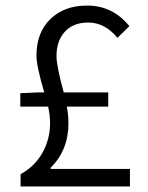

<svg xmlns="http://www.w3.org/2000/svg" viewBox="-20 -670 532 690"><path d="M162 -63H447V0H54V-44Q105 -72 132.5 -121Q160 -170 160 -228Q160 -254 153 -287H53V-335L120 -338H139Q111 -433 111 -470Q111 -553 161 -601.5Q211 -650 293 -650Q385 -650 445 -576L402 -534Q357 -589 297 -589Q243 -589 213 -556Q183 -523 183 -468Q183 -433 209 -338H369V-287H220Q226 -258 226 -227Q226 -131 162 -67Z"/></svg>

Font: Assistant
Style: Regular
Weight: 400
Designer: Hebrew By Ben Nathan, Latin by Paul Hunt
Version: Version 2.001;PS 002.001;hotconv 1.0.88;makeotf.lib2.5.64775